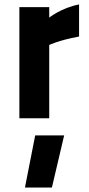

<svg xmlns="http://www.w3.org/2000/svg" viewBox="-20 -531 400 862"><path d="M67 0H201V-329C201 -329 243 -350 335 -367V-511C256 -496 201 -452 201 -452V-499H67ZM92 311H213L268 77H138Z"/></svg>

Font: TitilliumMaps29L
Style: 999 wt
Weight: 900
Designer: Campivisivi
Foundry: Accademia di Belle Arti di Urbino and students of MA course of Visual design